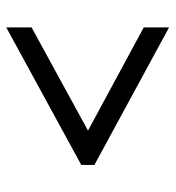

<svg xmlns="http://www.w3.org/2000/svg" viewBox="6 -658 548 599"><g transform="rotate(-90 279.5 -358.0)"><path d="M494 -104 65 -337V-378L494 -612V-533L172 -357L494 -183Z"/></g></svg>

Font: Noto Serif NP Hmong
Style: Regular
Weight: 400
Designer: Dalton Maag Ltd
Foundry: Dalton Maag Ltd
Version: Version 1.001